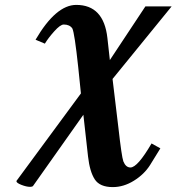

<svg xmlns="http://www.w3.org/2000/svg" viewBox="-20 -522 720 783"><path d="M439 -200 463 0Q476 116 483 136Q493 161 512 161Q541 161 598 63L634 83L592 151Q568 189 526 215Q484 241 440 241Q387 241 366.5 209.5Q346 178 339 116L320 -54L115 236Q112 240 103 240Q88 240 67.5 232Q47 224 47 217V216L310 -141L299 -248Q284 -388 275 -406Q264 -422 240 -422Q226 -422 201 -394Q176 -366 163 -344L125 -360Q208 -502 291 -502Q403 -502 418 -367L428 -277L573 -496H680Z"/></svg>

Font: Lingua Franca
Style: Bold Italic
Weight: 700
Italic angle: -13°
Version: Version 1.19